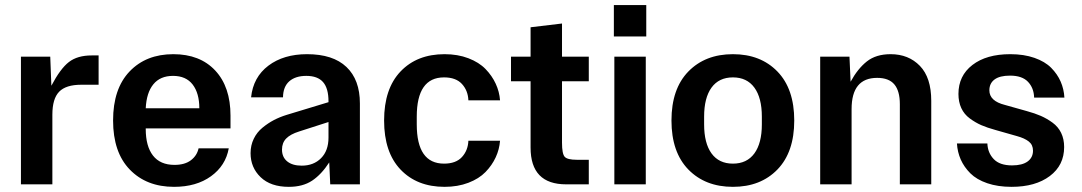

<svg xmlns="http://www.w3.org/2000/svg" viewBox="-20 -722 4236 752"><path d="M62 0V-500H176.8L181.2 -386.2Q216.3 -453.1 249.8 -479Q283.2 -504.9 338.9 -504.9H366.2V-390.1H297.9Q238.3 -390.1 211.7 -362.8Q185.1 -335.4 185.1 -272.9V0Z M661.6 9.8Q553.7 9.8 488.3 -57.9Q422.9 -125.5 422.9 -250Q422.9 -374.5 487.5 -442.1Q552.2 -509.8 658.7 -509.8Q763.2 -509.8 823 -445.8Q882.8 -381.8 882.8 -269V-219.2H550.8V-216.8Q550.8 -149.4 579.1 -112.8Q607.4 -76.2 663.6 -76.2Q703.6 -76.2 727.5 -94.2Q751.5 -112.3 757.8 -141.1H876Q863.8 -73.2 806.4 -31.7Q749 9.8 661.6 9.8ZM550.8 -297.9H760.7Q760.7 -356.9 734.6 -390.9Q708.5 -424.8 657.7 -424.8Q607.4 -424.8 580.6 -391.8Q553.7 -358.9 550.8 -297.9Z M1111.3 9.8Q1040 9.8 1000.7 -28.1Q961.4 -65.9 961.4 -122.1Q961.4 -152.8 973.9 -178.5Q986.3 -204.1 1008.1 -221.9Q1029.8 -239.7 1052.7 -251.7Q1075.7 -263.7 1102.5 -272L1266.6 -321.8V-325.2Q1266.6 -376 1245.4 -400.4Q1224.1 -424.8 1179.7 -424.8Q1137.2 -424.8 1113 -403.6Q1088.9 -382.3 1088.4 -340.8H963.4Q971.7 -419.9 1031.2 -464.8Q1090.8 -509.8 1182.6 -509.8Q1284.2 -509.8 1336.9 -459.7Q1389.6 -409.7 1389.6 -316.9V0H1273.4L1269.5 -85.9Q1238.8 -38.6 1202.4 -14.4Q1166 9.8 1111.3 9.8ZM1084.5 -136.2Q1084.5 -106.4 1105 -89.8Q1125.5 -73.2 1161.6 -73.2Q1208.5 -73.2 1237.5 -102.5Q1266.6 -131.8 1266.6 -183.1V-244.1L1151.4 -207Q1117.2 -196.3 1100.8 -179.4Q1084.5 -162.6 1084.5 -136.2Z M1721.2 9.8Q1613.3 9.8 1548.8 -57.9Q1484.4 -125.5 1484.4 -250Q1484.4 -374.5 1548.8 -442.1Q1613.3 -509.8 1721.2 -509.8Q1772.9 -509.8 1814.5 -493.9Q1856 -478 1881.6 -451.7Q1907.2 -425.3 1921.6 -394Q1936 -362.8 1938.5 -329.1H1814.5Q1813 -367.2 1789.3 -393.1Q1765.6 -418.9 1719.2 -418.9Q1612.3 -418.9 1612.3 -265.1V-234.9Q1612.3 -81.1 1719.2 -81.1Q1765.6 -81.1 1789.3 -106.9Q1813 -132.8 1814.5 -170.9H1938.5Q1936 -137.2 1921.6 -106Q1907.2 -74.7 1881.6 -48.3Q1856 -22 1814.5 -6.1Q1772.9 9.8 1721.2 9.8Z M2197.3 0Q2058.1 0 2058.1 -144V-403.8H1981.4V-500H2058.1V-615.2L2181.2 -629.9V-500H2286.1V-403.8H2181.2V-163.1Q2181.2 -119.6 2191.7 -107.9Q2202.1 -96.2 2239.3 -96.2H2286.1V0Z M2386.2 0V-500H2509.3V0ZM2384.3 -579.1H2511.2V-702.1H2384.3Z M3024.9 -58.1Q2959 9.8 2850.6 9.8Q2742.2 9.8 2676 -58.1Q2609.9 -126 2609.9 -250Q2609.9 -374 2676 -441.9Q2742.2 -509.8 2850.6 -509.8Q2959 -509.8 3024.9 -441.9Q3090.8 -374 3090.8 -250Q3090.8 -126 3024.9 -58.1ZM2737.8 -234.9Q2737.8 -161.1 2766.8 -121.1Q2795.9 -81.1 2850.6 -81.1Q2905.3 -81.1 2934.6 -121.1Q2963.9 -161.1 2963.9 -234.9V-265.1Q2963.9 -338.9 2934.6 -378.9Q2905.3 -418.9 2850.6 -418.9Q2795.9 -418.9 2766.8 -378.9Q2737.8 -338.9 2737.8 -265.1Z M3192.4 0V-500H3307.1L3311.5 -401.9Q3339.4 -453.1 3375.2 -481.4Q3411.1 -509.8 3468.3 -509.8Q3538.6 -509.8 3583 -463.9Q3627.4 -418 3627.4 -327.1V0H3504.4V-314Q3504.4 -365.7 3482.9 -391.4Q3461.4 -417 3415.5 -417Q3315.4 -417 3315.4 -294.9V0Z M3878.9 -212.9Q3846.7 -221.7 3823.2 -231.9Q3799.8 -242.2 3778.1 -258.3Q3756.3 -274.4 3745.1 -298.6Q3733.9 -322.8 3733.9 -354Q3733.9 -425.3 3788.6 -467.5Q3843.3 -509.8 3937 -509.8Q3990.2 -509.8 4031.5 -495.4Q4072.8 -481 4097.2 -456.3Q4121.6 -431.6 4134.3 -402.3Q4147 -373 4148.9 -339.8H4030.3Q4029.3 -377.4 4006.3 -401.6Q3983.4 -425.8 3936 -425.8Q3895.5 -425.8 3875.2 -410.6Q3855 -395.5 3855 -368.2Q3855 -326.2 3916 -311L4001 -287.1Q4033.2 -278.3 4056.6 -268.1Q4080.1 -257.8 4102.3 -241.7Q4124.5 -225.6 4136.2 -201.4Q4147.9 -177.2 4147.9 -146Q4147.9 -74.7 4091.8 -32.5Q4035.6 9.8 3941.9 9.8Q3888.2 9.8 3846.7 -4.4Q3805.2 -18.6 3780.5 -43.2Q3755.9 -67.9 3742.9 -97.2Q3730 -126.5 3728 -160.2H3847.2Q3848.6 -123.5 3872.1 -98.9Q3895.5 -74.2 3943.8 -74.2Q3983.9 -74.2 4004.9 -89.6Q4025.9 -105 4025.9 -131.8Q4025.9 -154.8 4009.5 -167.7Q3993.2 -180.7 3962.9 -189Z"/></svg>

Font: TASA Orbiter Text SemiBold
Style: Regular
Weight: 600
Designer: Weizhong Zhang
Version: Version 1.000;Glyphs 3.1.2 (3151)